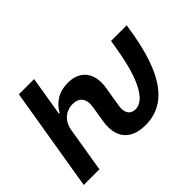

<svg xmlns="http://www.w3.org/2000/svg" viewBox="-145 -994 1270 1270"><g transform="rotate(-45 489.5 -359.5)"><path d="M16.1 0 136.7 -727.5H279.3L233.4 -449.7H240.2Q266.6 -498 312.3 -525.4Q357.9 -552.7 419.9 -552.7Q476.6 -552.7 514.9 -528.1Q553.2 -503.4 569.1 -457.5Q585 -411.6 574.2 -347.2L561.5 -272.5H415.5L423.3 -321.8Q431.6 -373 410.4 -401.9Q389.2 -430.7 341.8 -430.7Q310.5 -430.7 283.9 -417.2Q257.3 -403.8 239.3 -378.4Q221.2 -353 214.8 -315.9L162.6 0ZM585.9 9.8Q517.1 9.8 472.7 -16.4Q428.2 -42.5 410.9 -92Q393.6 -141.6 405.3 -212.4L415.5 -272.5H561.5L551.8 -212.4Q545.4 -174.3 553 -152.1Q560.5 -129.9 576.9 -120.6Q593.3 -111.3 612.3 -111.3Q654.3 -111.3 690.7 -151.9Q727.1 -192.4 756.6 -274.9Q786.1 -357.4 807.1 -484.4L817.4 -545.9H963.9L953.6 -484.4Q925.8 -316.9 876.2 -207.3Q826.7 -97.7 754.4 -43.9Q682.1 9.8 585.9 9.8Z"/></g></svg>

Font: Inter 16pt
Style: Bold Italic
Weight: 700
Italic angle: -9.3988°
Version: Version 4.001;git-66647c0bb